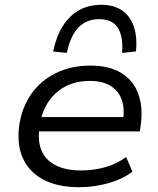

<svg xmlns="http://www.w3.org/2000/svg" viewBox="-20 -773 660 802"><path d="M311 9Q222 9 162.5 -22Q103 -53 76.5 -110Q50 -167 60 -246Q70 -321 109 -378Q148 -435 212 -467Q276 -499 358 -499Q437 -499 487 -468Q537 -437 557.5 -381.5Q578 -326 568 -251L564 -224H123L132 -284H516L493 -266Q502 -319 488.5 -356.5Q475 -394 441.5 -414.5Q408 -435 355 -435Q298 -435 254.5 -412.5Q211 -390 184 -350.5Q157 -311 148 -261L146 -247Q136 -188 152.5 -146.5Q169 -105 211.5 -83Q254 -61 319 -61Q371 -61 419 -74.5Q467 -88 507 -117L533 -56Q493 -25 433 -8Q373 9 311 9ZM259 -552 202 -558Q215 -621 242.5 -664.5Q270 -708 310.5 -730.5Q351 -753 403 -753Q455 -753 489 -730Q523 -707 538.5 -663.5Q554 -620 548 -558L490 -552Q495 -623 471.5 -658Q448 -693 395 -693Q341 -693 307.5 -658Q274 -623 259 -552Z"/></svg>

Font: Nunito Sans 10pt SemiExpanded
Style: Italic
Weight: 400
Width: 6
Italic angle: -9°
Designer: Vernon Adams
Foundry: Vernon Adams
Version: Version 3.101;gftools[0.9.27]